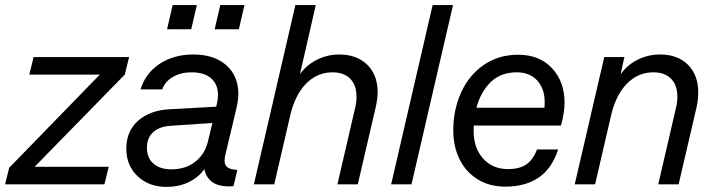

<svg xmlns="http://www.w3.org/2000/svg" viewBox="-28 -724 2805 754"><path d="M104 -500H479L462 -431L108 -69H399L382 0H-8L8 -65L364 -431H87Z M650 -704H745L723 -609H628ZM815 -609 837 -704H932L910 -609ZM857 -116Q854 -103 854 -93Q854 -75 866 -66.5Q878 -58 904 -57L889 7L872 8Q826 8 802.5 -11.5Q779 -31 775 -60Q750 -26 711.5 -8Q673 10 626 10Q557 10 512.5 -32Q468 -74 468 -140Q468 -209 514.5 -250Q561 -291 638 -295L821 -305L824 -318Q828 -334 828 -351Q828 -393 801 -416.5Q774 -440 724 -440Q683 -440 652 -422.5Q621 -405 609 -373H524Q543 -436 598.5 -473Q654 -510 731 -510Q813 -510 860.5 -468Q908 -426 908 -355Q908 -334 901 -301ZM789 -170 806 -241 642 -230Q597 -227 573 -204.5Q549 -182 549 -144Q549 -104 574.5 -81.5Q600 -59 645 -59Q701 -59 739 -89Q777 -119 789 -170Z M1455 -362Q1455 -336 1447 -301L1377 0H1297L1367 -302Q1372 -321 1372 -345Q1372 -390 1347 -415Q1322 -440 1278 -440Q1218 -440 1174.5 -396Q1131 -352 1112 -272L1049 0H969L1132 -704H1212L1150 -433Q1176 -469 1217 -489.5Q1258 -510 1304 -510Q1373 -510 1414 -470Q1455 -430 1455 -362Z M1671 -704H1751L1588 0H1508Z M1833 -231Q1832 -224 1832 -210Q1832 -143 1869 -101.5Q1906 -60 1967 -60Q2012 -60 2038.5 -78Q2065 -96 2081 -137H2164Q2139 -61 2086.5 -26Q2034 9 1957 9Q1894 9 1847.5 -20Q1801 -49 1776.5 -99Q1752 -149 1752 -212Q1752 -292 1782.5 -360Q1813 -428 1871 -468.5Q1929 -509 2007 -509Q2091 -509 2140 -456Q2189 -403 2189 -321Q2189 -281 2175 -231ZM1843 -301H2110Q2111 -308 2111 -323Q2111 -376 2081.5 -408Q2052 -440 2001 -440Q1939 -440 1899.5 -402Q1860 -364 1843 -301Z M2714 -361Q2714 -330 2707 -301L2637 0H2557L2627 -302Q2632 -321 2632 -345Q2632 -390 2607 -415Q2582 -440 2538 -440Q2478 -440 2434.5 -396Q2391 -352 2372 -272L2309 0H2229L2345 -500H2424L2409 -432Q2435 -469 2476 -489.5Q2517 -510 2564 -510Q2633 -510 2673.5 -470Q2714 -430 2714 -361Z"/></svg>

Font: CBA Beacon Sans
Style: Italic
Weight: 400
Italic angle: -13°
Designer: Wei Huang
Foundry: Wei Huang
Version: Version 1.002